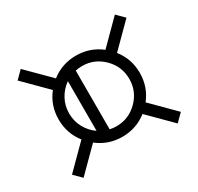

<svg xmlns="http://www.w3.org/2000/svg" viewBox="-128 -755 912 883"><g transform="rotate(-30 328.0 -313.0)"><path d="M237.8 -180.7V-444.3Q206.1 -422.4 187.3 -387.9Q168.5 -353.5 168.5 -312.5Q168.5 -271.5 187.3 -237.1Q206.1 -202.6 237.8 -180.7ZM328.1 -152.8Q394 -152.8 440.9 -199.7Q487.8 -246.6 487.8 -312.5Q487.8 -378.4 440.9 -425.3Q394 -472.2 328.1 -472.2Q310.1 -472.2 293.5 -468.3V-156.7Q310.1 -152.8 328.1 -152.8ZM578.1 -23.4 459.5 -142.1Q402.3 -97.2 328.1 -97.2Q253.9 -97.2 196.8 -142.1L78.1 -23.4L39.1 -62.5L157.7 -181.2Q112.8 -238.3 112.8 -312.5Q112.8 -386.7 157.7 -443.8L39.1 -562.5L78.1 -601.6L196.8 -482.9Q253.9 -527.8 328.1 -527.8Q402.3 -527.8 459.5 -482.9L578.1 -601.6L617.2 -562.5L498.5 -443.8Q543.5 -386.7 543.5 -312.5Q543.5 -238.3 498.5 -181.2L617.2 -62.5Z"/></g></svg>

Font: X Company
Style: Regular
Weight: 400
Designer: GGBotNet
Foundry: GGBotNet
Version: 0.90